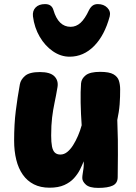

<svg xmlns="http://www.w3.org/2000/svg" viewBox="-20 -904 662 938"><path d="M222 13Q178 13 145.5 -3.5Q113 -20 91.5 -50.5Q70 -81 59.5 -123.5Q49 -166 49 -217Q49 -297 57 -361.5Q65 -426 77 -492Q81 -515 102.5 -533.5Q124 -552 175 -552Q225 -552 245.5 -531.5Q266 -511 261 -479Q254 -437 246.5 -402Q239 -367 234.5 -329.5Q230 -292 230 -242Q230 -209 234 -188.5Q238 -168 248 -158.5Q258 -149 275 -149Q293 -149 308.5 -161.5Q324 -174 337 -194.5Q350 -215 361 -240.5Q372 -266 379 -292Q375 -348 374 -402.5Q373 -457 376 -497Q378 -520 399 -536.5Q420 -553 469 -553Q514 -553 534.5 -541Q555 -529 561 -509.5Q567 -490 567 -468Q567 -450 566.5 -431.5Q566 -413 564.5 -394Q563 -375 560 -356Q557 -337 553 -318Q557 -211 556 -147.5Q555 -84 555 -39Q555 -9 531 2.5Q507 14 460 14Q417 14 399.5 -2Q382 -18 382 -34Q382 -44 384 -55.5Q386 -67 388 -82Q390 -97 389 -116Q382 -98 371 -76Q360 -54 341.5 -33.5Q323 -13 294 0Q265 13 222 13ZM320 -627Q277 -627 238.5 -653.5Q200 -680 174 -724.5Q148 -769 141 -824Q138 -851 154 -867.5Q170 -884 200 -884Q217 -884 227 -876.5Q237 -869 241 -855Q253 -814 274 -793.5Q295 -773 325 -773Q352 -773 373.5 -792.5Q395 -812 415 -855Q423 -870 433 -877Q443 -884 458 -884Q487 -884 504.5 -866Q522 -848 516 -824Q491 -731 439.5 -679Q388 -627 320 -627Z"/></svg>

Font: Playpen Sans ExtraBold
Style: Regular
Weight: 800
Designer: Laura Meseguer, Veronika Burian, José Scaglione
Foundry: TypeTogether
Version: Version 1.001